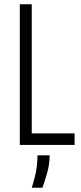

<svg xmlns="http://www.w3.org/2000/svg" viewBox="-20 -680 380 901"><path d="M73 0V-660H129V0ZM108 0V-54H330V0ZM129 201Q148 140 152 107Q156 74 156 49H213Q213 92 200.5 134.5Q188 177 179 201Z"/></svg>

Font: Bricolage Grotesque Condensed ExtraLight
Style: Regular
Weight: 250
Width: 3
Designer: Mathieu Triay
Foundry: Atelier Triay
Version: Version 1.000;gftools[0.9.30]